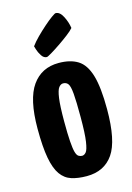

<svg xmlns="http://www.w3.org/2000/svg" viewBox="-114 -787 590 856"><g transform="rotate(-15 181.0 -359.0)"><path d="M178 10Q138 10 108 0.5Q78 -9 58.5 -36.5Q39 -64 29.5 -115.5Q20 -167 20 -251Q20 -387 63.5 -448.5Q107 -510 186 -510Q240 -510 274.5 -488.5Q309 -467 325.5 -411.5Q342 -356 342 -255Q342 -110 300.5 -50Q259 10 178 10ZM181 -83Q191 -83 199.5 -93Q208 -103 213.5 -139Q219 -175 219 -252Q219 -324 216 -359.5Q213 -395 205 -406Q197 -417 182 -417Q171 -417 162 -405.5Q153 -394 148 -358.5Q143 -323 143 -252Q143 -194 145.5 -159.5Q148 -125 152.5 -109Q157 -93 164.5 -88Q172 -83 181 -83ZM143 -549Q129 -549 119 -564.5Q109 -580 104.5 -595Q100 -610 100 -610Q113 -628 133 -648Q153 -668 174 -686.5Q195 -705 211 -716.5Q227 -728 231 -728Q250 -728 264 -701Q278 -674 282 -646Q273 -635 252 -619Q231 -603 207.5 -587Q184 -571 165.5 -560Q147 -549 143 -549Z"/></g></svg>

Font: Yanone Kaffeesatz ExtraLight
Style: Regular
Weight: 200
Designer: Yanone (Cyrillic: Daniel Pouzeot, Huerta Tipografica, and Cyreal)
Foundry: Yanone
Version: Version 2.003